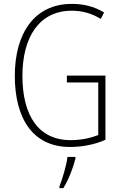

<svg xmlns="http://www.w3.org/2000/svg" viewBox="-20 -744 624 985"><path d="M323 -356V-321H484V-51C445 -36 395 -25 343 -25C176 -25 95 -153 95 -355C95 -553 181 -689 348 -689C397 -689 446 -678 497 -647L514 -680C461 -712 407 -724 348 -724C156 -724 56 -572 56 -355C56 -138 147 10 339 10C400 10 466 -2 521 -27V-356ZM367 70V61H326C322 102 299 177 285 212V221H305C333 176 355 117 367 70Z"/></svg>

Font: Noto Sans Sinhala UI Condensed ExtraLight
Style: Regular
Weight: 200
Width: 3
Designer: Jelle Bosma - Monotype Design Team
Foundry: Monotype Imaging Inc.
Version: Version 2.006